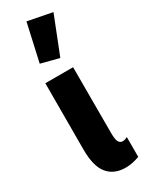

<svg xmlns="http://www.w3.org/2000/svg" viewBox="-205 -795 645 842"><g transform="rotate(-30 117.5 -374.5)"><path d="M157.7 12.7Q177.2 12.7 195.6 8.8Q213.9 4.9 229.5 -1V-101.6Q223.6 -98.1 217.5 -96.2Q211.4 -94.2 205.1 -94.2Q192.4 -94.2 185.5 -106.4Q178.7 -118.7 178.7 -152.8V-484.4H38.1L37.6 -151.4Q37.1 -64.9 68.6 -26.4Q100.1 12.2 157.7 12.7ZM150.4 -547.4 225.1 -736.8 102.1 -760.7 59.6 -570.8Z"/></g></svg>

Font: Roboto Flex
Style: wght 700 wdth 25 opsz 34 GRAD 0.00 slnt 0.00 XTRA 468 XOPQ 96 YOPQ 79 YTLC 514 YTUC 712 YTAS 750 YTDE -203.00 YTFI 738
Weight: 700
Width: 1
Designer: Berlow after Robertson
Foundry: Google
Version: Version 3.100